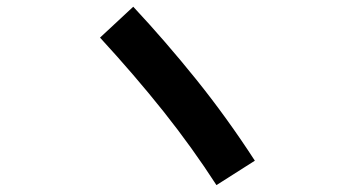

<svg xmlns="http://www.w3.org/2000/svg" viewBox="-20 -643 1040 563"><path d="M727.3 -171.8 614.7 -100.2Q544 -209.7 459.7 -315.8Q375.3 -421.8 273.3 -532.7L370.7 -623.3Q465.5 -521.7 555.7 -409.6Q645.8 -297.5 727.3 -171.8Z"/></svg>

Font: Murecho Thin
Style: Regular
Weight: 100
Designer: Neil Summerour
Foundry: Positype
Version: Version 1.010